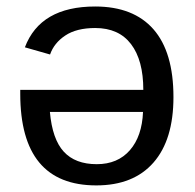

<svg xmlns="http://www.w3.org/2000/svg" viewBox="-20 -558 596 588"><path d="M418.9 -282.7Q418.9 -373.5 381.3 -422.9Q343.8 -472.2 271.5 -472.2Q214.4 -472.2 179.9 -449.2Q145.5 -426.3 133.3 -391.1L56.2 -413.1Q103.5 -538.1 271.5 -538.1Q388.7 -538.1 450 -468.3Q511.2 -398.4 511.2 -260.7Q511.2 -129.9 450 -60.1Q388.7 9.8 274.9 9.8Q42 9.8 42 -271V-282.7ZM132.8 -215.3Q140.1 -131.8 175.3 -93.5Q210.4 -55.2 276.4 -55.2Q340.3 -55.2 377.7 -97.9Q415 -140.6 418 -215.3Z"/></svg>

Font: Arial
Style: Regular
Weight: 400
Designer: Steve Matteson
Foundry: Ascender Corporation
Version: Version 2.00.3